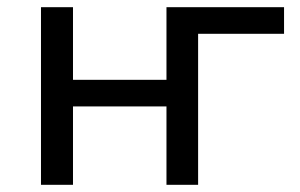

<svg xmlns="http://www.w3.org/2000/svg" viewBox="-20 -514 833 534"><path d="M94 0V-494H183V-292H443V-494H770V-420H531V0H443V-218H183V0Z"/></svg>

Font: Nunito Sans 8pt
Style: Regular
Weight: 400
Version: Version 3.101;gftools[0.9.27]